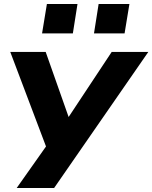

<svg xmlns="http://www.w3.org/2000/svg" viewBox="-20 -754 757 954"><path d="M63 180 219 -41 228 25 31 -496H207L329 -150H306L535 -496H717L249 180ZM447 -588 470 -734H623L599 -588ZM189 -588 213 -734H365L342 -588Z"/></svg>

Font: Nunito Sans 10pt Expanded ExtraBold
Style: Italic
Weight: 800
Width: 7
Italic angle: -9°
Designer: Vernon Adams
Foundry: Vernon Adams
Version: Version 3.101;gftools[0.9.27]